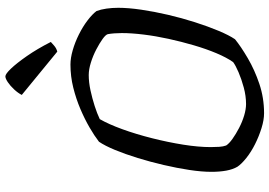

<svg xmlns="http://www.w3.org/2000/svg" viewBox="-164 -838 1002 714"><g transform="rotate(-90 337.0 -481.0)"><path d="M273 0Q248 0 217.5 -9.5Q187 -19 158 -33.5Q129 -48 106.5 -66Q84 -84 74 -99Q64 -116 59.5 -140.5Q55 -165 55 -196Q55 -232 62 -278Q69 -324 80.5 -373.5Q92 -423 106.5 -470Q121 -517 136.5 -554.5Q152 -592 167 -614Q189 -631 220 -649Q251 -667 288.5 -683Q326 -699 368 -709.5Q410 -720 454 -720Q478 -720 507.5 -711.5Q537 -703 566 -688.5Q595 -674 618 -656.5Q641 -639 653 -623Q659 -607 662 -586Q665 -565 665 -542Q665 -505 658 -457Q651 -409 639 -357.5Q627 -306 611.5 -257.5Q596 -209 579.5 -169.5Q563 -130 548 -108Q521 -86 477.5 -60.5Q434 -35 382 -17.5Q330 0 273 0ZM307 -67Q337 -67 368.5 -75.5Q400 -84 425.5 -95Q451 -106 463 -115Q480 -139 496 -177Q512 -215 525.5 -261Q539 -307 549.5 -355Q560 -403 565.5 -448Q571 -493 571 -529Q571 -543 570 -556.5Q569 -570 567 -581Q565 -589 549 -600.5Q533 -612 510 -624Q487 -636 461.5 -644Q436 -652 415 -652Q388 -652 358 -645.5Q328 -639 300 -630Q272 -621 251 -611Q232 -578 213.5 -527Q195 -476 180 -416.5Q165 -357 156 -300.5Q147 -244 147 -198Q147 -181 148 -166.5Q149 -152 153 -141Q160 -130 177.5 -117.5Q195 -105 218 -93Q241 -81 264.5 -74Q288 -67 307 -67ZM502 -769 341 -901Q348 -915 361.5 -929.5Q375 -944 388.5 -953Q402 -962 410 -962Q419 -962 439 -941Q459 -920 485.5 -882Q512 -844 538 -793Q534 -789 524 -780.5Q514 -772 502 -769Z"/></g></svg>

Font: Texturina Medium 12pt
Style: Italic
Weight: 400
Italic angle: -11°
Version: Version 1.002